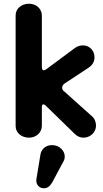

<svg xmlns="http://www.w3.org/2000/svg" viewBox="-20 -724 552 1032"><path d="M136 16C175 16 205 -12 205 -48V-150C205 -159 208 -163 213 -163C217 -163 221 -161 224 -158L381 -5C395 9 411 16 429 16C465 16 496 -13 496 -48C496 -65 491 -86 472 -101L326 -232C318 -237 314 -244 314 -253C314 -262 319 -270 330 -277L456 -360C477 -374 488 -393 488 -416C488 -451 462 -480 426 -480C411 -480 397 -476 384 -467L229 -352C222 -348 218 -346 216 -346C209 -346 205 -352 205 -365V-640C205 -676 176 -704 136 -704C93 -704 64 -675 64 -642V-46C64 -10 96 16 136 16ZM325 136C327 129 328 123 328 117C328 90 304 56 259 56C226 56 201 78 197 109L176 237C176 240 175 243 175 246C175 266 188 288 216 288C234 288 249 277 261 256Z"/></svg>

Font: Dongle
Style: Bold
Weight: 700
Designer: Yanghee Ryu
Foundry: Yanghee Ryu
Version: Version 2.000